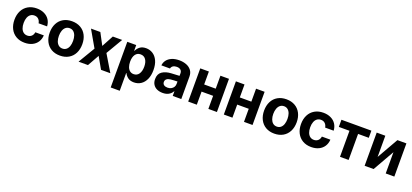

<svg xmlns="http://www.w3.org/2000/svg" viewBox="37 -1611 6184 2883"><g transform="rotate(20 3129.0 -169.0)"><path d="M35.2 -263.7Q35.2 -344.7 66.7 -406.5Q98.1 -468.3 157 -502.7Q215.8 -537.1 294.9 -537.1Q362.8 -537.1 415 -512.2Q467.3 -487.3 497.3 -441.7Q527.3 -396 530.3 -335.9H394.5Q387.7 -376.5 362.3 -400.6Q336.9 -424.8 296.9 -424.8Q262.2 -424.8 236.1 -406Q210 -387.2 195.8 -351.1Q181.6 -314.9 181.6 -265.6Q181.6 -214.8 195.8 -178.7Q210 -142.6 235.8 -123.5Q261.7 -104.5 296.9 -104.5Q335.4 -104.5 361.8 -127.4Q388.2 -150.4 394.5 -192.4H530.3Q526.9 -132.3 497.6 -86.4Q468.3 -40.5 416.3 -14.9Q364.3 10.7 294.9 10.7Q215.3 10.7 156.5 -23.9Q97.7 -58.6 66.4 -120.6Q35.2 -182.6 35.2 -263.7Z M598.6 -263.7Q598.6 -345.2 630.1 -407.2Q661.6 -469.2 720.5 -503.2Q779.3 -537.1 858.4 -537.1Q937.5 -537.1 996.6 -503.2Q1055.7 -469.2 1087.4 -407.2Q1119.1 -345.2 1119.1 -263.7Q1119.1 -182.1 1087.4 -119.9Q1055.7 -57.6 996.6 -23.4Q937.5 10.7 858.4 10.7Q779.3 10.7 720.7 -23.4Q662.1 -57.6 630.4 -119.9Q598.6 -182.1 598.6 -263.7ZM971.7 -263.7Q971.7 -311 959 -347.9Q946.3 -384.8 920.9 -405.8Q895.5 -426.8 859.4 -426.8Q822.8 -426.8 797.1 -405.8Q771.5 -384.8 758.3 -347.9Q745.1 -311 745.1 -263.7Q745.1 -216.8 758.3 -179.9Q771.5 -143.1 797.1 -122.3Q822.8 -101.6 859.4 -101.6Q895.5 -101.6 920.9 -122.3Q946.3 -143.1 959 -179.7Q971.7 -216.3 971.7 -263.7Z M1409.2 -343.8 1509.8 -530.3H1659.2L1503.9 -265.6L1663.1 0H1514.6L1409.2 -184.6L1305.7 0H1155.3L1313.5 -265.6L1161.1 -530.3H1310.5Z M1741.2 -530.3H1883.8V-441.4H1889.6Q1907.7 -481.4 1944.3 -509.3Q1981 -537.1 2041 -537.1Q2101.1 -537.1 2149.9 -506.1Q2198.7 -475.1 2227.3 -413.8Q2255.9 -352.5 2255.9 -264.6Q2255.9 -178.7 2227.8 -116.9Q2199.7 -55.2 2151.1 -23.2Q2102.5 8.8 2041 8.8Q1981.9 8.8 1945.1 -18.3Q1908.2 -45.4 1889.6 -85H1885.7V199.2H1741.2ZM1995.1 -106.4Q2049.3 -106.4 2078.9 -149.9Q2108.4 -193.4 2108.4 -265.6Q2108.4 -336.9 2078.9 -379.4Q2049.3 -421.9 1995.1 -421.9Q1941.4 -421.9 1912.1 -380.1Q1882.8 -338.4 1882.8 -265.6Q1882.8 -217.8 1896 -181.9Q1909.2 -146 1934.6 -126.2Q1960 -106.4 1995.1 -106.4Z M2521.5 -311.5Q2575.2 -314.9 2653.3 -318.4V-361.3Q2652.3 -394.5 2630.4 -413.1Q2608.4 -431.6 2568.4 -431.6Q2532.2 -431.6 2509.3 -416Q2486.3 -400.4 2480.5 -373H2342.8Q2347.2 -419.9 2375.2 -457Q2403.3 -494.1 2453.6 -515.6Q2503.9 -537.1 2572.3 -537.1Q2632.8 -537.1 2683.8 -518.1Q2734.9 -499 2765.9 -458.7Q2796.9 -418.5 2796.9 -357.4V0H2660.2V-73.2H2656.2Q2635.3 -34.7 2596.4 -12.5Q2557.6 9.8 2501 9.8Q2449.2 9.8 2409.4 -8.1Q2369.6 -25.9 2346.9 -61.5Q2324.2 -97.2 2324.2 -148.4Q2324.2 -230.5 2379.4 -268.6Q2434.6 -306.6 2521.5 -311.5ZM2542 -89.8Q2574.2 -89.8 2599.9 -103Q2625.5 -116.2 2639.6 -139.2Q2653.8 -162.1 2653.3 -189.5V-228Q2630.4 -227.5 2596.7 -225.6Q2563 -223.6 2544.9 -221.7Q2506.8 -217.8 2484.9 -200.2Q2462.9 -182.6 2462.9 -152.3Q2462.9 -122.6 2484.6 -106.2Q2506.3 -89.8 2542 -89.8Z M3044.9 -323.2H3229.5V-530.3H3366.2V0H3229.5V-209H3044.9V0H2907.2V-530.3H3044.9Z M3614.3 -323.2H3798.8V-530.3H3935.5V0H3798.8V-209H3614.3V0H3476.6V-530.3H3614.3Z M4024.4 -263.7Q4024.4 -345.2 4055.9 -407.2Q4087.4 -469.2 4146.2 -503.2Q4205.1 -537.1 4284.2 -537.1Q4363.3 -537.1 4422.4 -503.2Q4481.4 -469.2 4513.2 -407.2Q4544.9 -345.2 4544.9 -263.7Q4544.9 -182.1 4513.2 -119.9Q4481.4 -57.6 4422.4 -23.4Q4363.3 10.7 4284.2 10.7Q4205.1 10.7 4146.5 -23.4Q4087.9 -57.6 4056.2 -119.9Q4024.4 -182.1 4024.4 -263.7ZM4397.5 -263.7Q4397.5 -311 4384.8 -347.9Q4372.1 -384.8 4346.7 -405.8Q4321.3 -426.8 4285.2 -426.8Q4248.5 -426.8 4222.9 -405.8Q4197.3 -384.8 4184.1 -347.9Q4170.9 -311 4170.9 -263.7Q4170.9 -216.8 4184.1 -179.9Q4197.3 -143.1 4222.9 -122.3Q4248.5 -101.6 4285.2 -101.6Q4321.3 -101.6 4346.7 -122.3Q4372.1 -143.1 4384.8 -179.7Q4397.5 -216.3 4397.5 -263.7Z M4614.3 -263.7Q4614.3 -344.7 4645.8 -406.5Q4677.2 -468.3 4736.1 -502.7Q4794.9 -537.1 4874 -537.1Q4941.9 -537.1 4994.1 -512.2Q5046.4 -487.3 5076.4 -441.7Q5106.4 -396 5109.4 -335.9H4973.6Q4966.8 -376.5 4941.4 -400.6Q4916 -424.8 4876 -424.8Q4841.3 -424.8 4815.2 -406Q4789.1 -387.2 4774.9 -351.1Q4760.7 -314.9 4760.7 -265.6Q4760.7 -214.8 4774.9 -178.7Q4789.1 -142.6 4814.9 -123.5Q4840.8 -104.5 4876 -104.5Q4914.6 -104.5 4940.9 -127.4Q4967.3 -150.4 4973.6 -192.4H5109.4Q5106 -132.3 5076.7 -86.4Q5047.4 -40.5 4995.4 -14.9Q4943.4 10.7 4874 10.7Q4794.4 10.7 4735.6 -23.9Q4676.8 -58.6 4645.5 -120.6Q4614.3 -182.6 4614.3 -263.7Z M5163.1 -530.3H5641.6V-416H5470.7V0H5333V-416H5163.1Z M6057.6 -530.3H6201.2V0H6063.5V-339.8L5870.1 0H5726.6V-530.3H5864.3V-191.4Z"/></g></svg>

Font: Pretendard
Style: Bold
Weight: 700
Designer: Base glyphs from Inter by Rasmus Andersson; Hangeul glyphs from Noto Sans CJK(Source Han Sans) by Jang Soo-young and Kan
Foundry: Kil Hyung-jin
Version: Version 1.309